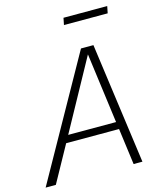

<svg xmlns="http://www.w3.org/2000/svg" viewBox="-160 -982 889 1073"><g transform="rotate(-15 284.5 -445.5)"><path d="M-31 0 361 -700H433L529 0H478L450 -210H144L28 0ZM167 -252H444L390 -658ZM303 -851 311 -891H564L556 -851Z"/></g></svg>

Font: Red Hat Mono
Style: Italic
Weight: 300
Italic angle: -12°
Monospace: yes
Designer: Pentagram, MCKL
Foundry: Pentagram, MCKL
Version: Version 1.023